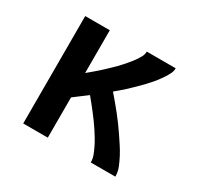

<svg xmlns="http://www.w3.org/2000/svg" viewBox="-117 -662 834 805"><g transform="rotate(30 300.0 -260.0)"><path d="M81 0V-520H200V-313Q211 -322 221.5 -331Q232 -340 242.5 -349Q253 -358 263 -367.5Q273 -377 283 -386.5Q293 -396 303 -406Q313 -416 322 -426.5Q331 -437 340 -447.5Q349 -458 357 -469.5Q365 -481 372 -493.5Q379 -506 379 -520H519Q519 -506 512.5 -493Q506 -480 498 -468Q490 -456 481.5 -444.5Q473 -433 463.5 -422.5Q454 -412 444.5 -401.5Q435 -391 424.5 -381Q414 -371 404 -361Q394 -351 383.5 -341.5Q373 -332 362 -322.5Q351 -313 340 -304Q355 -287 369.5 -269.5Q384 -252 398 -234.5Q412 -217 425.5 -198.5Q439 -180 451.5 -161.5Q464 -143 476.5 -124Q489 -105 499.5 -85Q510 -65 518.5 -44Q527 -23 527 0H408Q408 -18 401.5 -35Q395 -52 387 -68Q379 -84 370 -99Q361 -114 351 -129Q341 -144 330.5 -158.5Q320 -173 309 -187Q298 -201 287 -215Q276 -229 264 -243Q248 -231 232 -219Q216 -207 200 -195V0Z"/></g></svg>

Font: Zed Sans Extended
Style: Bold
Weight: 700
Width: 7
Designer: Belleve Invis
Foundry: Belleve Invis
Version: Version 1.0.0; ttfautohint (v1.8.4)